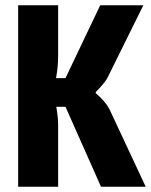

<svg xmlns="http://www.w3.org/2000/svg" viewBox="-20 -710 574 730"><path d="M229 -304H194Q201 -264 201 -238V0H49V-690H201V-495Q201 -456 193 -413H229L361 -690H525L389 -415Q378 -394 344 -360V-356Q381 -324 396 -295L534 0H364Z"/></svg>

Font: exo2condensed_b
Style: Bold
Weight: 700
Width: 3
Designer: Natanael Gama
Version: Version 1.001;PS 001.001;hotconv 1.0.70;makeotf.lib2.5.58329